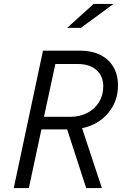

<svg xmlns="http://www.w3.org/2000/svg" viewBox="-20 -958 640 978"><path d="M50 0 199 -700H387Q447 -700 490.5 -678.5Q534 -657 557.5 -617Q581 -577 581 -523Q581 -441 530.5 -381.5Q480 -322 398 -305L499 0H419L322 -299H191L127 0ZM204 -363H338Q387 -363 425 -383Q463 -403 484.5 -438Q506 -473 506 -518Q506 -571 471 -601.5Q436 -632 376 -632H262ZM322 -816 457 -938H558L392 -816Z"/></svg>

Font: Red Hat Mono
Style: Italic
Weight: 400
Italic angle: -12°
Monospace: yes
Designer: Pentagram, MCKL
Foundry: MCKL
Version: Version 1.030